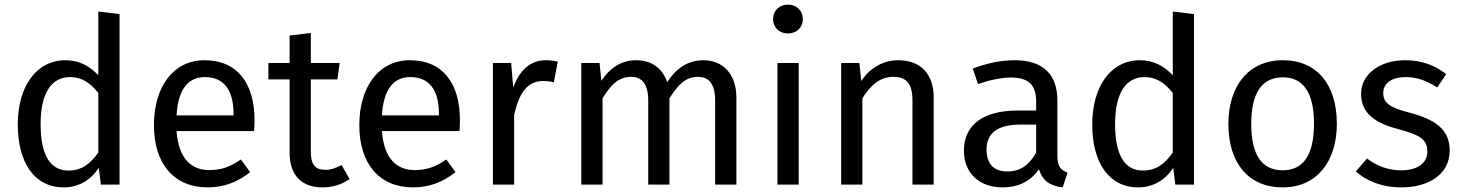

<svg xmlns="http://www.w3.org/2000/svg" viewBox="-20 -800 6337 832"><path d="M256 12C321 12 374 -20 408 -73L417 0H498V-739L406 -750V-474C371 -511 326 -539 264 -539C135 -539 57 -422 57 -261C57 -97 128 12 256 12ZM284 -466C336 -466 373 -439 406 -397V-139C371 -90 335 -61 276 -61C200 -61 156 -124 156 -263C156 -400 205 -466 284 -466Z M880 12C953 12 1012 -13 1064 -54L1024 -109C978 -77 939 -63 887 -63C811 -63 754 -110 745 -232H1081C1082 -244 1083 -261 1083 -279C1083 -440 1008 -539 866 -539C730 -539 647 -422 647 -258C647 -91 733 12 880 12ZM868 -466C951 -466 992 -409 992 -306V-300H745C752 -417 798 -466 868 -466Z M1235 -456V-138C1235 -40 1288 12 1377 12C1422 12 1460 0 1495 -24L1460 -85C1434 -71 1413 -64 1390 -64C1344 -64 1327 -89 1327 -142V-456H1442L1452 -527H1327V-657L1235 -646V-527H1143V-456Z M1770 12C1843 12 1902 -13 1954 -54L1914 -109C1868 -77 1829 -63 1777 -63C1701 -63 1644 -110 1635 -232H1971C1972 -244 1973 -261 1973 -279C1973 -440 1898 -539 1756 -539C1620 -539 1537 -422 1537 -258C1537 -91 1623 12 1770 12ZM1758 -466C1841 -466 1882 -409 1882 -306V-300H1635C1642 -417 1688 -466 1758 -466Z M2208 0V-301C2230 -402 2268 -449 2334 -449C2353 -449 2364 -447 2380 -443L2397 -533C2381 -537 2362 -539 2345 -539C2281 -539 2232 -499 2204 -420L2195 -527H2116V0Z M2591 0V-374C2626 -430 2658 -467 2715 -467C2755 -467 2789 -444 2789 -365V0H2881V-374C2917 -430 2948 -467 3005 -467C3045 -467 3079 -444 3079 -365V0H3171V-378C3171 -477 3114 -539 3028 -539C2957 -539 2909 -501 2871 -444C2851 -504 2803 -539 2738 -539C2669 -539 2621 -503 2586 -450L2578 -527H2499V0Z M3441 0V-527H3349V0ZM3330 -717C3330 -682 3356 -655 3394 -655C3433 -655 3459 -682 3459 -717C3459 -753 3433 -780 3394 -780C3356 -780 3330 -753 3330 -717Z M3717 0V-374C3752 -430 3792 -467 3851 -467C3902 -467 3934 -444 3934 -365V0H4026V-378C4026 -478 3970 -539 3873 -539C3804 -539 3748 -503 3712 -449L3704 -527H3625V0Z M4157 -147C4157 -53 4220 12 4325 12C4389 12 4445 -12 4482 -67C4498 -15 4532 6 4585 12L4606 -52C4579 -62 4562 -77 4562 -123V-364C4562 -474 4504 -539 4377 -539C4318 -539 4260 -527 4195 -503L4218 -436C4272 -454 4321 -464 4360 -464C4433 -464 4470 -436 4470 -360V-321H4389C4242 -321 4157 -260 4157 -147ZM4255 -152C4255 -224 4304 -260 4401 -260H4470V-139C4440 -84 4400 -57 4346 -57C4286 -57 4255 -90 4255 -152Z M4912 12C4977 12 5030 -20 5064 -73L5073 0H5154V-739L5062 -750V-474C5027 -511 4982 -539 4920 -539C4791 -539 4713 -422 4713 -261C4713 -97 4784 12 4912 12ZM4940 -466C4992 -466 5029 -439 5062 -397V-139C5027 -90 4991 -61 4932 -61C4856 -61 4812 -124 4812 -263C4812 -400 4861 -466 4940 -466Z M5303 -263C5303 -96 5388 12 5538 12C5687 12 5773 -101 5773 -264C5773 -431 5689 -539 5539 -539C5389 -539 5303 -426 5303 -263ZM5402 -263C5402 -401 5451 -465 5539 -465C5626 -465 5674 -401 5674 -264C5674 -126 5626 -62 5538 -62C5450 -62 5402 -126 5402 -263Z M5855 -57C5901 -17 5965 12 6054 12C6161 12 6262 -38 6262 -148C6262 -240 6198 -283 6087 -312C6002 -334 5974 -354 5974 -397C5974 -439 6011 -466 6071 -466C6120 -466 6161 -451 6208 -421L6247 -479C6197 -517 6142 -539 6068 -539C5959 -539 5878 -478 5878 -394C5878 -320 5923 -271 6037 -241C6139 -214 6165 -194 6165 -142C6165 -92 6121 -62 6052 -62C5995 -62 5946 -81 5904 -113Z"/></svg>

Font: FiraGO Unicode
Style: Regular
Weight: 400
Designer: bBox Type
Foundry: bBox Type GmbH
Version: Version 1.001;PS 001.001;hotconv 1.0.88;makeotf.lib2.5.64775